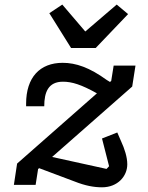

<svg xmlns="http://www.w3.org/2000/svg" viewBox="-20 -800 640 831"><path d="M421.5 10.7C489.7 10.7 530.9 -37.6 530.9 -88.8C530.9 -119.3 519.9 -154.8 503.2 -190.7L487.6 -226.6L421.5 -200.6L452.1 -80.6L441.1 -68.9L205.6 -120.7L552.2 -425.4L566.4 -516H471.9L461.3 -449.6L456 -445.3L442.1 -453.8C367.5 -507.8 308.6 -528.1 251.4 -528.1C152.3 -528.1 93 -464.8 93 -351.2V-340.2H171.5C171.5 -400.9 188.9 -446.4 252.5 -446.4C291.2 -446.4 332 -433.9 399.5 -396L54 -92L40.1 0H134.2L144.9 -68.5L149.5 -72.1L302.6 -14.6C349.1 3.9 386.7 10.7 421.5 10.7ZM193.5 -742.9 287.6 -592.3H394.2L534.4 -739L485.1 -780.2L349.1 -663.7L249.6 -780.2Z"/></svg>

Font: Margiela Mono Italic Medium It
Style: Regular
Weight: 500
Designer: Mike Abbink, Paul van der Laan, Pieter van Rosmalen
Foundry: Bold Monday
Version: Version 2.003 2021